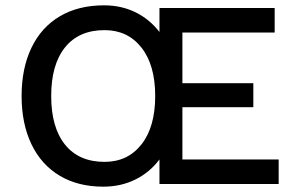

<svg xmlns="http://www.w3.org/2000/svg" viewBox="-20 -690 1110 720"><path d="M1025 -92V0H617H578V-92Q541 -43 487 -16.5Q433 10 367 10Q273 10 204 -31Q135 -72 98 -149Q61 -226 61 -330Q61 -434 98 -511Q135 -588 204.5 -629Q274 -670 370 -670Q435 -670 488 -644Q541 -618 578 -570V-660H664H1010V-568H664V-378H930V-288H664V-92ZM562 -330Q562 -446 510.5 -511.5Q459 -577 372 -577Q276 -577 224 -512.5Q172 -448 172 -330Q172 -212 224 -147.5Q276 -83 372 -83Q459 -83 510.5 -148.5Q562 -214 562 -330Z"/></svg>

Font: Work Sans Medium
Style: Regular
Weight: 500
Designer: Wei Huang
Foundry: Wei Huang
Version: Version 1.500